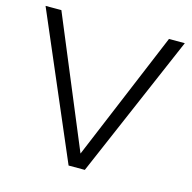

<svg xmlns="http://www.w3.org/2000/svg" viewBox="-102 -790 890 891"><g transform="rotate(15 343.0 -344.0)"><path d="M304 0H382L678 -688H602L343 -68L85 -688H9Z"/></g></svg>

Font: Roundo
Style: Regular
Weight: 400
Designer: Shiva Nallaperumal
Foundry: Indian Type Foundry
Version: Version 2.000